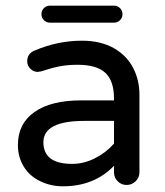

<svg xmlns="http://www.w3.org/2000/svg" viewBox="-20 -654 589 685"><path d="M127.9 -603.5Q127.9 -616.2 136.7 -625Q145.5 -633.8 158.2 -633.8H386.7Q399.4 -633.8 408.2 -625Q417 -616.2 417 -603.5Q417 -590.8 408.2 -582Q399.4 -573.2 386.7 -573.2H158.2Q145.5 -573.2 136.7 -582Q127.9 -590.8 127.9 -603.5ZM125 -6.8Q86.9 -24.4 65.4 -58.6Q43.9 -92.8 43.9 -136.7Q43.9 -212.9 103 -254.4Q162.1 -295.9 269.5 -295.9H386.7V-302.7Q386.7 -365.2 356 -394Q325.2 -422.9 256.8 -422.9Q221.7 -422.9 193.4 -417.5Q165 -412.1 127 -399.4L114.3 -397.5Q99.6 -397.5 88.4 -408.7Q77.1 -419.9 77.1 -435.5Q77.1 -462.9 103.5 -473.6Q185.5 -508.8 272.5 -508.8Q339.8 -508.8 387.7 -481.4Q432.6 -455.1 455.1 -411.6Q477.5 -368.2 477.5 -315.4V-39.1Q477.5 -20.5 463.9 -7.3Q450.2 5.9 431.6 5.9Q413.1 5.9 399.9 -7.3Q386.7 -20.5 386.7 -39.1V-62.5Q316.4 10.7 204.1 10.7Q162.1 10.7 125 -6.8ZM386.7 -141.6V-222.7H281.2Q134.8 -222.7 134.8 -146.5Q134.8 -69.3 237.3 -69.3Q279.3 -69.3 318.8 -89.4Q358.4 -109.4 386.7 -141.6Z"/></svg>

Font: jf-openhuninn-1.0
Style: Regular
Weight: 400
Designer: [Kosugi Maru]
      Designed by Motoya company      

      [Varela Round]
      Joe Prince(Latin component); Avraham Co
Foundry: justfont CO.,LTD.
Version: 1.0